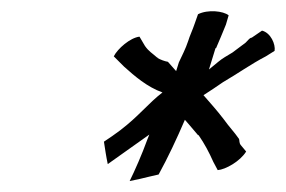

<svg xmlns="http://www.w3.org/2000/svg" viewBox="-20 -593 522 351"><path d="M188 -490 207 -471C226 -454 249 -434 277 -424C251 -404 234 -381 200 -355C192 -349 178 -339 170 -334C172 -321 174 -307 177 -293L253 -347L249 -337C240 -312 226 -280 217 -262L236 -266C247 -269 258 -271 270 -274C287 -305 303 -339 318 -374L325 -366C331 -359 336 -353 342 -346H343C354 -330 362 -315 370 -297L378 -282C392 -283 419 -298 430 -316L420 -328C417 -332 418 -336 417 -339C408 -352 399 -361 389 -375C376 -392 365 -404 352 -419C363 -426 378 -436 388 -443C414 -458 439 -476 466 -490L482 -500C484 -512 475 -533 459 -537L440 -524H439C436 -523 434 -520 429 -515L405 -497C395 -491 386 -486 379 -480L362 -466L374 -505H375C381 -519 387 -533 393 -548L398 -565C388 -573 360 -576 342 -567L336 -550C332 -538 327 -528 324 -518C319 -503 313 -492 307 -479L302 -463L287 -480C281 -481 273 -484 268 -487V-488H267C258 -496 252 -499 245 -509L235 -526C218 -524 195 -504 188 -490ZM236 -266H237ZM336 -550Z"/></svg>

Font: SolarCharger
Style: 352
Weight: 300
Designer: Mew Too
Foundry: Cannot Into Space Fonts/KineticPlasma Fonts
Version: Version 1.100